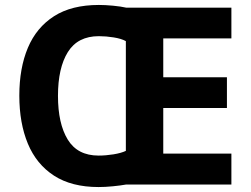

<svg xmlns="http://www.w3.org/2000/svg" viewBox="-20 -745 1013 775"><path d="M379 -725Q405 -725 436.5 -722Q468 -719 490 -714H914V-590H639V-433H896V-309H639V-125H914V0H488Q466 4 435 7Q404 10 378 10Q269 10 198 -36Q127 -82 92.5 -165Q58 -248 58 -359Q58 -470 92.5 -552Q127 -634 198 -679.5Q269 -725 379 -725ZM379 -599Q294 -599 254 -535Q214 -471 214 -358Q214 -246 253.5 -181.5Q293 -117 378 -117Q407 -117 438 -122Q469 -127 488 -136V-579Q470 -589 439 -594Q408 -599 379 -599Z"/></svg>

Font: Noto IKEA Simplified Chinese
Style: Bold
Weight: 700
Designer: Monotype Design Team
Foundry: Monotype Imaging Inc.
Version: Version 1.100